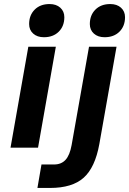

<svg xmlns="http://www.w3.org/2000/svg" viewBox="-20 -730 638 949"><path d="M124 -611Q124 -655 151.5 -682.5Q179 -710 225 -710Q258 -710 278 -692Q298 -674 298 -645Q298 -601 270.5 -573.5Q243 -546 197 -546Q164 -546 144 -564Q124 -582 124 -611ZM120 -499H256L168 0H32ZM424 -611Q424 -655 451.5 -682.5Q479 -710 525 -710Q558 -710 578 -692Q598 -674 598 -645Q598 -601 570.5 -573.5Q543 -546 497 -546Q464 -546 444 -564Q424 -582 424 -611ZM185 83H247Q283 83 304 60Q325 37 334 -13L420 -499H556L471 -18Q450 98 393.5 148.5Q337 199 227 199H165Z"/></svg>

Font: Bai Jamjuree
Style: Bold Italic
Weight: 700
Italic angle: -10°
Designer: Katatrad Aksorn Co.,Ltd.
Foundry: Cadson Demak Co.,Ltd.
Version: Version 1.000; ttfautohint (v1.6)